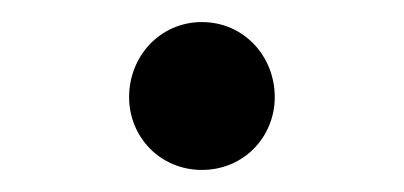

<svg xmlns="http://www.w3.org/2000/svg" viewBox="-20 -141 366 174"><path d="M163 13C201 13 229 -17 229 -53C229 -90 201 -121 163 -121C125 -121 97 -90 97 -53C97 -17 125 13 163 13Z"/></svg>

Font: Shippori Mincho
Style: Regular
Weight: 400
Designer: Bonji Tadano  Ryoko NISHIZUKA  (kana & ideographs); Frank Grießhammer (Latin, Greek & Cyrillic); Wenlong ZHANG  (bopomof
Foundry: Adobe Systems Incorporated
Version: Version 1.003;PS 1.001;hotconv 16.6.54;makeotf.lib2.5.65590